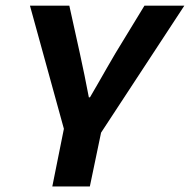

<svg xmlns="http://www.w3.org/2000/svg" viewBox="-20 -673 685 693"><path d="M168.8 0 210.6 -208.1 88.1 -652.6H230.2L268.1 -481Q276.5 -443.1 285 -401.2Q293.4 -359.3 300.7 -321.6H304.7Q319.2 -346.3 334.6 -373.2Q349.9 -400 365.8 -427.7Q381.6 -455.4 396.8 -481L501.4 -652.6H645.4L344.8 -194.2L304.3 0Z"/></svg>

Font: SourceCodeVF
Style: Italic
Weight: 200
Italic angle: -11°
Monospace: yes
Designer: Paul D. Hunt, Teo Tuominen
Foundry: Adobe
Version: Version 1.026;hotconv 1.1.0;makeotfexe 2.6.0